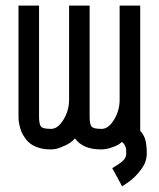

<svg xmlns="http://www.w3.org/2000/svg" viewBox="-20 -520 565 684"><path d="M379.9 79.1Q407.2 63 418.5 52.2Q429.7 41.5 429.7 27.3Q429.7 16.1 429.2 10.7Q428.7 5.4 425 -2Q421.4 -9.3 414.1 -14.6Q404.3 -4.4 386.2 2.4Q368.2 9.3 358.2 10.7Q348.1 12.2 344.7 12.2H338.9Q275.4 12.2 247.1 -26.9Q233.4 -11.2 211.9 -1.5Q190.4 8.3 179.7 10.3Q168.9 12.2 164.6 12.2H158.7Q136.7 12.2 118.9 6.6Q101.1 1 89.6 -7.3Q78.1 -15.6 69.6 -27.6Q61 -39.6 56.6 -50.3Q52.2 -61 49.6 -73Q46.9 -85 46.4 -91.8Q45.9 -98.6 45.9 -105V-500H119.1V-105Q119.1 -78.6 125.5 -69.8Q131.8 -61 158.7 -61H164.6Q187.5 -62.5 206.8 -94.7Q226.1 -127 226.1 -164.6V-500H299.3V-105Q299.3 -78.6 305.7 -69.8Q312 -61 338.9 -61H344.7Q367.7 -62.5 387 -94.7Q406.2 -127 406.2 -164.6V-500H479.5V-54.2Q493.7 -38.6 498.3 -19.8Q502.9 -1 502.9 27.3Q502.9 42 497.3 58.1Q491.7 74.2 470.7 98.6Q449.7 123 415 143.6Z"/></svg>

Font: Anka/Coder Condensed
Style: Regular
Weight: 400
Width: 4
Monospace: yes
Version: Version 1.100